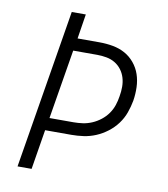

<svg xmlns="http://www.w3.org/2000/svg" viewBox="-82 -805 765 874"><g transform="rotate(10 300.0 -367.5)"><path d="M58 0 179 -735H244L226 -621H327Q359 -621 389.5 -615.5Q420 -610 445.5 -596Q471 -582 490 -559Q509 -536 518.5 -508Q528 -480 529 -448.5Q530 -417 525 -386Q520 -358 510 -330Q500 -302 482 -277.5Q464 -253 439 -234Q414 -215 386.5 -203.5Q359 -192 330.5 -188Q302 -184 274 -184H153L123 0ZM163 -242H274Q295 -242 316.5 -245Q338 -248 359 -257Q380 -266 398.5 -280.5Q417 -295 430 -313.5Q443 -332 450 -353Q457 -374 460 -395Q464 -417 464 -439Q464 -461 458 -481Q452 -501 439.5 -517.5Q427 -534 409.5 -544.5Q392 -555 370.5 -559Q349 -563 327 -563H216Z"/></g></svg>

Font: Iosevka Aile Light
Style: Italic
Weight: 300
Italic angle: -9°
Designer: Belleve Invis
Foundry: Belleve Invis
Version: Version 31.1.0; ttfautohint (v1.8.4)